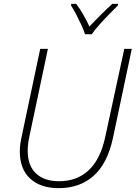

<svg xmlns="http://www.w3.org/2000/svg" viewBox="-20 -968 705 998"><path d="M285 10Q191 10 137 -39.5Q83 -89 83 -181Q83 -217 93 -260L189 -714H229L133 -260Q124 -220 124 -184Q124 -107 167 -66.5Q210 -26 287 -26Q380 -26 441 -83Q502 -140 527 -256L626 -714H665L567 -250Q538 -117 466 -53.5Q394 10 285 10ZM422 -790Q415 -812 402.5 -839Q390 -866 376 -893Q362 -920 349 -940L351 -948H376Q396 -922 414 -890Q432 -858 445 -830Q471 -858 503 -890Q535 -922 564 -948H594L593 -940Q573 -920 547 -893.5Q521 -867 496.5 -839.5Q472 -812 457 -790Z"/></svg>

Font: Noto Sans Disp ExtLt
Style: Italic
Weight: 200
Italic angle: -12°
Designer: Monotype Design Team
Foundry: Monotype Imaging Inc.
Version: Version 2.000;GOOG;noto-source:20170915:90ef993387c0